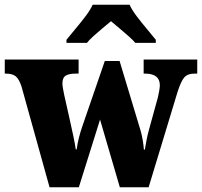

<svg xmlns="http://www.w3.org/2000/svg" viewBox="-26 -786 848 806"><path d="M64 -424Q53 -456 39 -466.5Q25 -477 -2 -477H-6V-536H304V-477H292Q264 -477 250 -468.5Q236 -460 236 -435Q236 -427 238.5 -414Q241 -401 243 -390L267 -283Q275 -247 282 -214Q289 -181 292 -159H296Q299 -183 305.5 -208.5Q312 -234 319 -254L414 -530H476L565 -235Q570 -217 573.5 -195.5Q577 -174 578 -158H582Q586 -181 589.5 -199.5Q593 -218 599 -240L637 -378Q640 -391 642.5 -405.5Q645 -420 645 -428Q645 -477 583 -477H577V-536H802V-477H790Q762 -477 748 -461.5Q734 -446 719 -399L598 0H477L394 -284L305 0H182ZM253 -619Q268 -638 290 -664Q312 -690 332.5 -717Q353 -744 363 -766H518Q528 -744 548.5 -717Q569 -690 591 -664Q613 -638 628 -619V-606H542Q534 -616 515 -633Q496 -650 475 -667.5Q454 -685 440 -697Q425 -685 405 -668Q385 -651 366.5 -634.5Q348 -618 339 -606H253Z"/></svg>

Font: Noto Serif Armenian SemiCondensed Black
Style: Regular
Weight: 900
Width: 4
Designer: Monotype Design Team
Foundry: Monotype Imaging Inc.
Version: Version 2.008; ttfautohint (v1.8.4.7-5d5b)